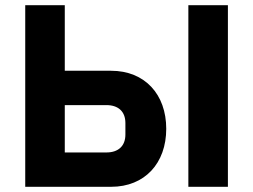

<svg xmlns="http://www.w3.org/2000/svg" viewBox="-20 -718 973 738"><path d="M77 -698V0H407C537 0 619 -91 619 -223C619 -355 537 -446 407 -446H229V-698ZM704 -698V0H856V-698ZM389 -132H229V-314H389C434 -314 462 -290 462 -245V-201C462 -156 434 -132 389 -132Z"/></svg>

Font: Braiins Sans
Style: Bold
Weight: 700
Designer: Mike Abbink, Paul van der Laan, Pieter van Rosmalen, Jiri Chlebus, Lubos Buracinsky
Foundry: Bold Monday, Sudetype
Version: Version 1.000;hotconv 1.0.109;makeotfexe 2.5.65596